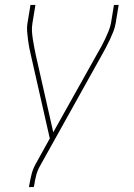

<svg xmlns="http://www.w3.org/2000/svg" viewBox="-20 -550 540 775"><path d="M97 205 98 198Q102 175 107.5 153Q113 131 125 110L181 9L105 -326Q101 -342 98 -358Q95 -374 93 -390Q91 -406 89.5 -423Q88 -440 91 -457L103 -530H123L111 -457Q108 -440 109 -424Q110 -408 112.5 -392Q115 -376 118 -360.5Q121 -345 124 -330L195 -16L373 -334Q382 -349 390 -364Q398 -379 405 -394Q412 -409 418.5 -425Q425 -441 428 -457L440 -530H459L447 -457Q444 -439 437.5 -422.5Q431 -406 423.5 -390Q416 -374 407.5 -358Q399 -342 390 -326L142 119Q131 138 126 158Q121 178 118 198L116 205Z"/></svg>

Font: Iosevka Curly Thin Oblique
Style: Regular
Weight: 100
Italic angle: -9°
Monospace: yes
Designer: Belleve Invis
Foundry: Belleve Invis
Version: Version 11.1.0; ttfautohint (v1.8.3)